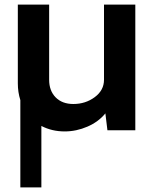

<svg xmlns="http://www.w3.org/2000/svg" viewBox="-20 -570 668 840"><path d="M435 -550H572V0H450L441 -74Q411 -37 362.5 -16Q314 5 263 5Q207 5 161 -19V250H69V-132Q58 -167 58 -205V-550H195V-221Q195 -173 223.5 -144Q252 -115 301 -115Q354 -115 394.5 -145Q435 -175 435 -221Z"/></svg>

Font: Oakes Grotesk
Style: Bold
Weight: 600
Designer: Samuel Oakes
Foundry: Samuel Oakes
Version: Version 1.000;PS 001.000;hotconv 1.0.88;makeotf.lib2.5.64775